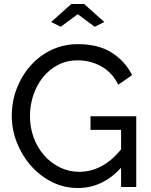

<svg xmlns="http://www.w3.org/2000/svg" viewBox="-20 -936 754 961"><path d="M370 5Q300 5 239.5 -25.5Q179 -56 134 -107.5Q89 -159 64 -223.5Q39 -288 39 -357Q39 -429 64 -493.5Q89 -558 133.5 -608Q178 -658 238.5 -686.5Q299 -715 370 -715Q473 -715 540 -672Q607 -629 641 -560L572 -512Q541 -574 487 -604Q433 -634 368 -634Q314 -634 270 -611Q226 -588 194.5 -548.5Q163 -509 146.5 -459Q130 -409 130 -355Q130 -298 148.5 -247.5Q167 -197 201 -158.5Q235 -120 280 -98Q325 -76 377 -76Q438 -76 493 -107Q548 -138 597 -202V-109Q501 5 370 5ZM586 -286H433V-354H662V0H586ZM236 -826 337 -916H401L502 -826L454 -802L369 -865L284 -802Z"/></svg>

Font: Raleway Thin Medium
Style: Regular
Weight: 500
Version: Version 4.026